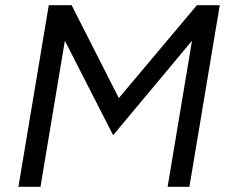

<svg xmlns="http://www.w3.org/2000/svg" viewBox="-20 -720 886 740"><path d="M168 -700H256L438 -342L739 -700H827L710 0H626L720 -563L416 -199L230 -563L136 0H51Z"/></svg>

Font: Oak Sans
Style: Italic
Weight: 400
Italic angle: -9.49998°
Foundry: Erik Kennedy, Walven
Version: Version 1.000